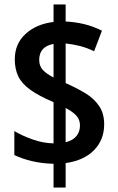

<svg xmlns="http://www.w3.org/2000/svg" viewBox="-20 -779 528 857"><path d="M219 -48Q169 -49 124 -59.5Q79 -70 44 -87V-194Q77 -174 124.5 -157Q172 -140 219 -139V-323Q153 -351 115 -378.5Q77 -406 61.5 -438.5Q46 -471 46 -514Q46 -584 94.5 -628Q143 -672 219 -681V-759H273V-683Q315 -681 355 -671.5Q395 -662 435 -642L400 -550Q368 -566 335.5 -574Q303 -582 273 -585V-408Q321 -387 360 -363.5Q399 -340 422 -306.5Q445 -273 445 -224Q445 -156 400.5 -109.5Q356 -63 273 -51V58H219ZM219 -583Q155 -571 155 -512Q155 -485 170 -468Q185 -451 219 -433ZM273 -144Q305 -152 321 -171.5Q337 -191 337 -219Q337 -245 320.5 -263Q304 -281 273 -297Z"/></svg>

Font: Noto Sans Kannada Condensed SemiBold
Style: Regular
Weight: 600
Width: 3
Designer: Jelle Bosma - Monotype Design Team
Foundry: Monotype Imaging Inc.
Version: Version 2.005; ttfautohint (v1.8.4.7-5d5b)